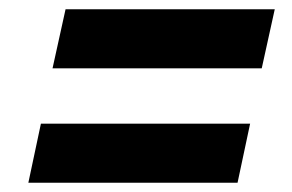

<svg xmlns="http://www.w3.org/2000/svg" viewBox="-20 -516 629 413"><path d="M121 -496H571L543 -369H93ZM68 -250H518L491 -123H41Z"/></svg>

Font: Decalotype Black Italic
Style: Regular
Weight: 900
Italic angle: -12°
Designer: Alfredo Marco Pradil
Foundry: Alfredo Marco Pradil
Version: Version 1.0